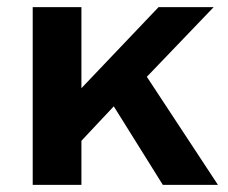

<svg xmlns="http://www.w3.org/2000/svg" viewBox="-20 -520 642 540"><path d="M209 -500V-272L426 -500H581L393 -304L593 0H438L300 -221L209 -124V0H72V-500Z"/></svg>

Font: Work Sans SemiBold
Style: Regular
Weight: 600
Designer: Wei Huang
Foundry: Wei Huang
Version: Version 2.010; ttfautohint (v1.8.3)